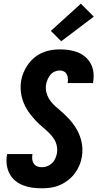

<svg xmlns="http://www.w3.org/2000/svg" viewBox="-20 -1010 540 1038"><path d="M206 8Q180 8 154.5 4.5Q129 1 105.5 -8Q82 -17 63 -32.5Q44 -48 32.5 -69.5Q21 -91 17 -116.5Q13 -142 17 -168Q18 -170 18 -172Q18 -174 19 -177H156Q156 -176 155.5 -175Q155 -174 155 -174Q153 -161 154.5 -148Q156 -135 163 -125Q170 -115 181.5 -110.5Q193 -106 206 -106Q221 -106 235.5 -111.5Q250 -117 261.5 -128Q273 -139 279 -153Q285 -167 288 -182Q291 -202 287 -221.5Q283 -241 273 -257Q263 -273 250 -286.5Q237 -300 223 -312Q209 -324 195 -336.5Q181 -349 168.5 -363Q156 -377 144.5 -391.5Q133 -406 123.5 -422.5Q114 -439 107 -456.5Q100 -474 96 -493.5Q92 -513 91.5 -532.5Q91 -552 94 -572Q98 -596 107.5 -618.5Q117 -641 131.5 -661.5Q146 -682 166 -698.5Q186 -715 209 -725Q232 -735 255.5 -739Q279 -743 303 -743Q328 -743 353 -739.5Q378 -736 400.5 -727Q423 -718 441 -702.5Q459 -687 470.5 -666Q482 -645 485 -620Q488 -595 484 -570Q484 -567 483.5 -565Q483 -563 483 -561H346Q346 -562 346 -562.5Q346 -563 346 -564Q348 -576 347 -587.5Q346 -599 340.5 -609Q335 -619 325 -624Q315 -629 303 -629Q289 -629 275.5 -623Q262 -617 252.5 -605.5Q243 -594 237.5 -580.5Q232 -567 229 -553Q226 -533 230 -514Q234 -495 243.5 -478.5Q253 -462 266 -448.5Q279 -435 293.5 -423Q308 -411 321.5 -398.5Q335 -386 348 -372.5Q361 -359 372.5 -344Q384 -329 393.5 -313Q403 -297 410 -279Q417 -261 421 -242Q425 -223 425.5 -203.5Q426 -184 423 -164Q419 -139 409 -115.5Q399 -92 383.5 -71.5Q368 -51 347 -35Q326 -19 302.5 -9Q279 1 254.5 4.5Q230 8 206 8ZM311 -787 255 -843 417 -990 487 -920Z"/></svg>

Font: Iosevka Curly Heavy Oblique
Style: Regular
Weight: 900
Italic angle: -9°
Monospace: yes
Designer: Belleve Invis
Foundry: Belleve Invis
Version: Version 11.1.0; ttfautohint (v1.8.3)